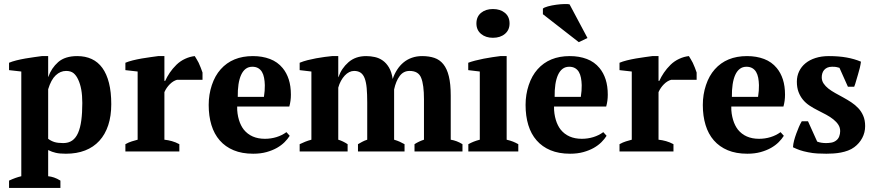

<svg xmlns="http://www.w3.org/2000/svg" viewBox="-20 -743 4279 942"><path d="M276.4 179.2H24.4V143.1Q57.1 127.9 84.5 121.6V-392.1L24.4 -398.9V-435.1Q39.1 -441.4 60.5 -446.8Q82 -452.1 105 -456.1Q127.9 -460 149.2 -462.9Q170.4 -465.8 185.1 -467.8H216.3V-365.2H216.8Q231.9 -408.7 265.6 -438.5Q299.3 -467.8 358.9 -467.8Q398.9 -467.8 429.9 -453.4Q460.9 -439 482.2 -409.7Q503.4 -380.4 514.6 -336.2Q525.9 -292 525.9 -231.9Q525.9 -173.8 511 -128.7Q496.1 -83.5 467.5 -52.2Q439 -21 397.7 -4.9Q356.4 11.2 303.2 11.2Q272 11.2 253.9 6.8Q245.1 4.9 235.6 1.5Q226.1 -2 216.3 -6.8V121.6Q230.5 123 245.1 127.9Q259.8 132.8 276.4 143.1ZM304.2 -395Q276.4 -395 253.4 -373.5Q230.5 -352.1 216.3 -305.2V-62Q230.5 -51.3 247.1 -46.1Q263.7 -41 290 -41Q316.4 -41 334.2 -53.5Q352.1 -65.9 363 -90.8Q374 -115.7 378.9 -152.6Q383.8 -189.5 383.8 -237.8Q383.8 -274.9 378.7 -303.2Q373.5 -331.5 363.8 -352.1Q354.5 -372.6 341.1 -383.8Q327.6 -395 304.2 -395Z M848.6 -351.6Q829.6 -346.2 813 -329.6Q796.4 -313 786.6 -291V-57.6Q805.2 -55.7 823.5 -50.5Q841.8 -45.4 859.9 -35.6V0H595.2V-35.6Q611.8 -44.9 626.5 -49.3Q641.1 -53.7 655.3 -57.6V-392.1L595.2 -398.9V-435.1Q609.9 -441.4 631.3 -446.8Q652.8 -452.1 675.8 -456.1Q698.7 -460 720.2 -462.9Q741.7 -465.8 755.9 -467.8H786.6V-346.2H790.5Q798.8 -365.2 812.7 -386Q826.7 -406.7 845.7 -425.3Q864.3 -443.4 887.9 -454.3Q911.6 -465.3 935.5 -467.8Q939.9 -461.9 944.8 -452.6Q949.7 -443.4 954.6 -435.1Q960 -423.8 964.8 -411.1Q969.7 -398.4 973.6 -387.2V-351.6Z M1401.4 -76.7Q1391.6 -61 1376 -45.4Q1360.4 -29.8 1338.4 -17.3Q1316.4 -4.9 1287.4 3.2Q1258.3 11.2 1222.2 11.2Q1167 11.2 1126.2 -5.9Q1085.4 -22.9 1058.1 -54.2Q1030.8 -85.4 1017.3 -129.6Q1003.9 -173.8 1003.9 -228Q1003.9 -279.3 1019.3 -325.4Q1034.7 -371.6 1062.5 -402.8Q1120.1 -467.8 1220.7 -467.8Q1267.1 -467.8 1304.4 -453.6Q1341.8 -439.5 1366.7 -409.2Q1386.2 -385.7 1396.7 -353.3Q1407.2 -320.8 1407.2 -278.3Q1407.2 -248 1399.4 -220.2H1143.6Q1143.1 -202.6 1145.5 -186Q1147.9 -169.4 1152.3 -154.8Q1156.7 -140.1 1162.8 -128.2Q1168.9 -116.2 1175.8 -107.4Q1212.4 -62 1279.8 -62Q1309.1 -62 1336.2 -70.3Q1363.3 -78.6 1385.3 -94.7ZM1217.8 -415.5Q1199.2 -415.5 1185.5 -405.3Q1171.9 -395 1163.1 -375.7Q1154.3 -356.4 1150.1 -329.1Q1146 -301.8 1146.5 -267.6H1274.9Q1279.8 -298.3 1279.3 -325.2Q1278.8 -344.7 1275.6 -361.3Q1272.5 -377.9 1265.4 -389.9Q1258.3 -401.9 1246.6 -408.7Q1234.9 -415.5 1217.8 -415.5Z M1964.8 0H1736.3V-35.6Q1745.6 -41 1756.8 -47.1Q1768.1 -53.2 1781.7 -57.6V-239.7Q1781.7 -281.2 1779.1 -310.5Q1776.4 -339.8 1769.3 -358.6Q1762.2 -377.4 1749.5 -386.2Q1736.8 -395 1717.3 -395Q1705.1 -395 1693.4 -389.2Q1681.6 -383.3 1671.4 -372.3Q1661.1 -361.3 1652.8 -346.2Q1644.5 -331.1 1639.6 -313V-57.6Q1651.4 -54.2 1662.8 -48.6Q1674.3 -43 1685.5 -35.6V0H1450.2V-35.6Q1463.4 -42 1477.3 -47.6Q1491.2 -53.2 1507.8 -57.6V-392.1L1450.2 -398.9V-435.1Q1467.8 -442.4 1488.8 -447.8Q1509.8 -453.1 1531 -457Q1552.2 -460.9 1572.5 -463.6Q1592.8 -466.3 1608.9 -467.8H1639.6V-364.7H1640.6Q1655.3 -407.7 1689.5 -437.5Q1724.1 -467.8 1776.4 -467.8Q1798.3 -467.8 1819.3 -463.1Q1840.3 -458.5 1857.9 -446Q1875.5 -433.6 1888.4 -411.9Q1901.4 -390.1 1906.7 -355.5Q1915 -380.4 1928.5 -401.1Q1941.9 -421.9 1960 -436.8Q1978 -451.7 2001 -459.7Q2023.9 -467.8 2051.3 -467.8Q2085 -467.8 2111.1 -459Q2137.2 -450.2 2155 -428.2Q2172.9 -406.2 2182.1 -368.9Q2191.4 -331.5 2191.4 -273.9V-57.6Q2221.7 -52.7 2249 -35.6V0H2013.7V-35.6Q2034.7 -49.3 2060.1 -57.6V-255.9Q2060.1 -327.1 2046.4 -360.8Q2033.2 -395 1989.3 -395Q1959.5 -395 1940.9 -370.1Q1922.4 -345.2 1913.6 -304.2V-57.6Q1928.7 -53.2 1941.2 -47.6Q1953.6 -42 1964.8 -35.6Z M2522.9 0H2277.8V-35.6Q2291.5 -43 2304.2 -48.1Q2316.9 -53.2 2334 -57.6V-392.1L2277.3 -398.9V-435.1Q2291 -440.4 2311 -445.6Q2331.1 -450.7 2353 -455.1Q2375 -459.5 2396.7 -462.6Q2418.5 -465.8 2434.6 -467.8H2465.8V-57.6Q2484.4 -53.2 2497.1 -48.1Q2509.8 -43 2522.9 -35.6ZM2317.4 -627.9Q2317.4 -661.1 2340.1 -679.9Q2362.8 -698.7 2398.4 -698.7Q2434.6 -698.7 2457.3 -679.9Q2480 -661.1 2480 -627.9Q2480 -595.7 2457.3 -576.7Q2434.6 -557.6 2398.4 -557.6Q2362.8 -557.6 2340.1 -576.7Q2317.4 -595.7 2317.4 -627.9Z M2956.1 -76.7Q2946.3 -61 2930.7 -45.4Q2915 -29.8 2893.1 -17.3Q2871.1 -4.9 2842 3.2Q2813 11.2 2776.9 11.2Q2721.7 11.2 2680.9 -5.9Q2640.1 -22.9 2612.8 -54.2Q2585.4 -85.4 2572 -129.6Q2558.6 -173.8 2558.6 -228Q2558.6 -279.3 2574 -325.4Q2589.4 -371.6 2617.2 -402.8Q2674.8 -467.8 2775.4 -467.8Q2821.8 -467.8 2859.1 -453.6Q2896.5 -439.5 2921.4 -409.2Q2940.9 -385.7 2951.4 -353.3Q2961.9 -320.8 2961.9 -278.3Q2961.9 -248 2954.1 -220.2H2698.2Q2697.8 -202.6 2700.2 -186Q2702.6 -169.4 2707 -154.8Q2711.4 -140.1 2717.5 -128.2Q2723.6 -116.2 2730.5 -107.4Q2767.1 -62 2834.5 -62Q2863.8 -62 2890.9 -70.3Q2918 -78.6 2939.9 -94.7ZM2772.5 -415.5Q2753.9 -415.5 2740.2 -405.3Q2726.6 -395 2717.8 -375.7Q2709 -356.4 2704.8 -329.1Q2700.7 -301.8 2701.2 -267.6H2829.6Q2834.5 -298.3 2834 -325.2Q2833.5 -344.7 2830.3 -361.3Q2827.1 -377.9 2820.1 -389.9Q2813 -401.9 2801.3 -408.7Q2789.6 -415.5 2772.5 -415.5ZM2862.3 -556.6 2819.8 -536.1 2643.6 -673.3V-700.7Q2649.4 -706.5 2668.2 -711.7Q2687 -716.8 2708.3 -719.7Q2729.5 -722.7 2748.5 -723.1Q2767.6 -723.6 2774.4 -721.7Z M3272.9 -351.6Q3253.9 -346.2 3237.3 -329.6Q3220.7 -313 3210.9 -291V-57.6Q3229.5 -55.7 3247.8 -50.5Q3266.1 -45.4 3284.2 -35.6V0H3019.5V-35.6Q3036.1 -44.9 3050.8 -49.3Q3065.4 -53.7 3079.6 -57.6V-392.1L3019.5 -398.9V-435.1Q3034.2 -441.4 3055.7 -446.8Q3077.1 -452.1 3100.1 -456.1Q3123 -460 3144.5 -462.9Q3166 -465.8 3180.2 -467.8H3210.9V-346.2H3214.8Q3223.1 -365.2 3237.1 -386Q3251 -406.7 3270 -425.3Q3288.6 -443.4 3312.3 -454.3Q3335.9 -465.3 3359.9 -467.8Q3364.3 -461.9 3369.1 -452.6Q3374 -443.4 3378.9 -435.1Q3384.3 -423.8 3389.2 -411.1Q3394 -398.4 3397.9 -387.2V-351.6Z M3825.7 -76.7Q3815.9 -61 3800.3 -45.4Q3784.7 -29.8 3762.7 -17.3Q3740.7 -4.9 3711.7 3.2Q3682.6 11.2 3646.5 11.2Q3591.3 11.2 3550.5 -5.9Q3509.8 -22.9 3482.4 -54.2Q3455.1 -85.4 3441.7 -129.6Q3428.2 -173.8 3428.2 -228Q3428.2 -279.3 3443.6 -325.4Q3459 -371.6 3486.8 -402.8Q3544.4 -467.8 3645 -467.8Q3691.4 -467.8 3728.8 -453.6Q3766.1 -439.5 3791 -409.2Q3810.5 -385.7 3821 -353.3Q3831.5 -320.8 3831.5 -278.3Q3831.5 -248 3823.7 -220.2H3567.9Q3567.4 -202.6 3569.8 -186Q3572.3 -169.4 3576.7 -154.8Q3581.1 -140.1 3587.2 -128.2Q3593.3 -116.2 3600.1 -107.4Q3636.7 -62 3704.1 -62Q3733.4 -62 3760.5 -70.3Q3787.6 -78.6 3809.6 -94.7ZM3642.1 -415.5Q3623.5 -415.5 3609.9 -405.3Q3596.2 -395 3587.4 -375.7Q3578.6 -356.4 3574.5 -329.1Q3570.3 -301.8 3570.8 -267.6H3699.2Q3704.1 -298.3 3703.6 -325.2Q3703.1 -344.7 3700 -361.3Q3696.8 -377.9 3689.7 -389.9Q3682.6 -401.9 3670.9 -408.7Q3659.2 -415.5 3642.1 -415.5Z M4102.1 -99.6Q4102.1 -117.2 4093 -131.1Q4084 -145 4068.8 -157.2Q4053.7 -169.4 4033.7 -180.2Q4013.7 -190.9 3992.2 -201.7Q3970.7 -212.4 3951.9 -224.9Q3933.1 -237.3 3919.4 -253.9Q3905.8 -270.5 3897.7 -292Q3889.6 -313.5 3889.6 -342.3Q3889.6 -369.6 3900.6 -392.8Q3911.6 -416 3931.9 -432.6Q3952.1 -449.2 3981.2 -458.5Q4010.3 -467.8 4046.4 -467.8Q4095.2 -467.8 4133.5 -460.9Q4171.9 -454.1 4204.1 -440.4Q4200.2 -411.1 4189.5 -377.4Q4184.1 -360.8 4180.2 -345.9Q4176.3 -331.1 4170.9 -317.4H4140.1L4098.6 -410.2Q4093.3 -411.6 4089.6 -412.6Q4085.9 -413.6 4082.3 -414.3Q4078.6 -415 4074 -415.3Q4069.3 -415.5 4062 -415.5Q4048.3 -415.5 4038.8 -411.1Q4029.3 -406.7 4023.2 -399.4Q4017.1 -392.1 4014.4 -382.8Q4011.7 -373.5 4011.7 -363.8Q4011.7 -346.7 4020.8 -333.3Q4029.8 -319.8 4044.4 -308.3Q4059.1 -296.9 4077.9 -286.4Q4096.7 -275.9 4116.7 -265.1Q4137.2 -253.9 4156.5 -241.2Q4175.8 -228.5 4190.9 -212.4Q4206.1 -196.3 4215.3 -174.8Q4224.6 -153.3 4224.6 -124.5Q4224.6 -92.8 4210.4 -66.2Q4196.3 -39.6 4171.4 -21Q4157.7 -10.7 4140.6 -4.4Q4123.5 2 4105.5 5.4Q4087.4 8.8 4069.1 10Q4050.8 11.2 4034.7 11.2Q4012.7 11.2 3990.2 10Q3967.8 8.8 3944.3 3.9Q3921.4 -0.5 3904.5 -6.3Q3887.7 -12.2 3870.6 -20.5Q3871.6 -37.1 3876 -53.7Q3880.4 -70.3 3886.7 -87.4Q3893.1 -104.5 3899.4 -119.6Q3905.8 -134.8 3913.6 -147.9H3944.3L3989.3 -48.3Q3999 -44.4 4010.5 -42.7Q4022 -41 4032.7 -41Q4043.9 -41 4057.1 -43Q4070.3 -44.9 4081.1 -52.7Q4092.3 -60.5 4097.2 -73.2Q4102.1 -85.9 4102.1 -99.6Z"/></svg>

Font: PT Astra Serif
Style: Bold
Weight: 700
Designer: A.Korolkova, I. Chaeva
Foundry: ParaType Ltd
Version: Version 1.002